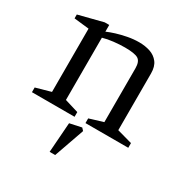

<svg xmlns="http://www.w3.org/2000/svg" viewBox="-166 -635 956 991"><g transform="rotate(30 312.0 -139.5)"><path d="M31 0V-28L120 -53V-430L31 -440V-463L176 -500H203V-460Q223 -469 252 -478Q281 -487 315 -493.5Q349 -500 382 -500Q418 -500 448 -490Q478 -480 496.5 -456Q515 -432 515 -391V-53L605 -28V0H350V-28L432 -53V-374Q432 -414 411.5 -427Q391 -440 332 -440Q301 -440 265.5 -436Q230 -432 203 -424V-53L285 -28V0ZM264 221 277 43 347 28 360 42 297 221Z"/></g></svg>

Font: Manuale
Style: Regular
Weight: 400
Designer: Eduardo Tunni / Pablo Cosgaya
Foundry: Eduardo Tunni / Pablo Cosgaya
Version: Version 1.002